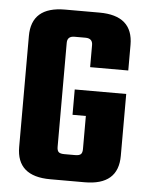

<svg xmlns="http://www.w3.org/2000/svg" viewBox="-49 -676 553 717"><g transform="rotate(5 228.0 -318.0)"><path d="M421 -430H278V-513Q278 -538 251 -538H210Q183 -538 183 -513V-123Q183 -109 189 -103.5Q195 -98 210 -98H251Q266 -98 272 -103.5Q278 -109 278 -123V-247H228V-342H421V-110Q421 0 295 0H166Q40 0 40 -110V-526Q40 -636 166 -636H295Q421 -636 421 -526Z"/></g></svg>

Font: Teko Semibold
Style: Regular
Weight: 600
Designer: Manushi Parikh, Jonny Pinhorn
Foundry: Indian Type Foundry
Version: Version 1.105;PS 1.0;hotconv 1.0.78;makeotf.lib2.5.61930; tt